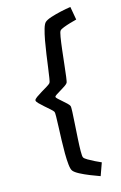

<svg xmlns="http://www.w3.org/2000/svg" viewBox="-106 -859 706 1118"><g transform="rotate(-10 246.5 -300.5)"><path d="M416 122.1 395.5 200.2Q368.7 193.4 335.4 183.3Q302.2 173.3 274.9 161.9Q247.6 150.4 237.3 139.2Q228.5 129.4 222.9 101.1Q217.3 72.8 213.6 33.9Q210 -4.9 207.8 -46.6Q205.6 -88.4 203.9 -125.2Q202.1 -162.1 200.4 -186.8Q198.7 -211.4 195.8 -215.3Q190.9 -222.2 175.3 -233.6Q159.7 -245.1 141.8 -258.1Q124 -271 111.1 -282.2Q98.1 -293.5 98.1 -300.3Q98.1 -307.1 111.1 -318.4Q124 -329.6 141.8 -342.5Q159.7 -355.5 175.3 -366.9Q190.9 -378.4 195.8 -385.3Q198.7 -389.2 200.4 -413.8Q202.1 -438.5 203.9 -475.3Q205.6 -512.2 207.8 -554Q210 -595.7 213.6 -634.5Q217.3 -673.3 222.9 -701.7Q228.5 -730 237.3 -739.7Q247.6 -751 274.4 -762.5Q301.3 -773.9 333.7 -784.2Q366.2 -794.4 392.6 -800.8L413.6 -722.7Q397.5 -717.3 375.7 -708.7Q354 -700.2 336.2 -691.4Q318.4 -682.6 313.5 -675.8Q308.6 -669.4 306.2 -637.9Q303.7 -606.4 302.5 -563.5Q301.3 -520.5 300.3 -477.8Q299.3 -435.1 298.1 -404.3Q296.9 -373.5 293.9 -368.2Q290 -361.3 278.1 -351.6Q266.1 -341.8 252 -331.8Q237.8 -321.8 227.1 -313.2Q216.3 -304.7 215.8 -300.3Q216.3 -295.9 227.1 -287.4Q237.8 -278.8 252 -268.8Q266.1 -258.8 278.3 -249Q290.5 -239.3 293.9 -232.4Q296.9 -227.1 298.1 -196.3Q299.3 -165.5 300.3 -122.8Q301.3 -80.1 302.5 -37.1Q303.7 5.9 306.2 37.4Q308.6 68.8 313.5 75.2Q318.4 82 336.9 90.8Q355.5 99.6 377.7 108.2Q399.9 116.7 416 122.1Z"/></g></svg>

Font: Kanchenjunga Medium
Style: Regular
Weight: 500
Version: Version 2.001